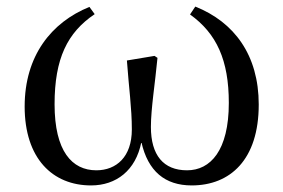

<svg xmlns="http://www.w3.org/2000/svg" viewBox="-20 -549 862 584"><path d="M257 15C333 15 393 -30 410 -117C430 -28 482 15 563 15C680 15 767 -63 767 -231C767 -382 692 -482 574 -529L558 -505C639 -447 676 -366 676 -236C676 -91 620 -31 549 -31C477 -31 439 -77 439 -163C439 -218 452 -298 459 -373L450 -379L366 -365C372 -281 381 -221 381 -155C381 -72 334 -31 273 -31C199 -31 146 -89 146 -232C146 -371 185 -450 268 -506L252 -528C136 -481 55 -379 55 -225C55 -67 140 15 257 15Z"/></svg>

Font: Noto Serif TC Medium
Style: Regular
Weight: 500
Designer: Ryoko NISHIZUKA 西塚涼子 (kana & ideographs); Frank Grießhammer (Latin, Greek & Cyrillic); Wenlong ZHANG 张文龙 (bopomofo); San
Foundry: Adobe
Version: Version 2.001;hotconv 1.1.0;makeotfexe 2.6.0